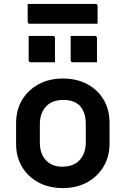

<svg xmlns="http://www.w3.org/2000/svg" viewBox="-20 -947 640 978"><path d="M300 -547Q371 -547 424.5 -518.5Q478 -490 508 -439Q538 -388 538 -322V-217Q538 -150 507.5 -98.5Q477 -47 423.5 -18Q370 11 300 11Q229 11 175.5 -18Q122 -47 92 -97.5Q62 -148 62 -214V-319Q62 -387 92.5 -438Q123 -489 177 -518Q231 -547 300 -547ZM303 -438Q245 -438 214 -404Q183 -370 183 -314V-221Q183 -161 216 -129Q245 -98 297 -98Q356 -98 386.5 -132.5Q417 -167 417 -222V-315Q417 -376 386 -409Q357 -438 303 -438ZM126 -764H249Q260 -764 260 -753V-630H137Q126 -630 126 -641ZM340 -764H463Q474 -764 474 -753V-630H351Q340 -630 340 -641ZM121 -927H466Q477 -927 477 -916V-826H132Q121 -826 121 -837Z"/></svg>

Font: Recursive Mn Lnr St SmB
Style: Regular
Weight: 600
Monospace: yes
Version: Version 1.079;hotconv 1.0.112;makeotfexe 2.5.65598; ttfautoh